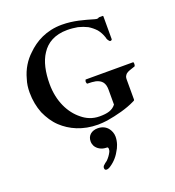

<svg xmlns="http://www.w3.org/2000/svg" viewBox="-176 -844 1184 1300"><g transform="rotate(-20 416.0 -194.0)"><path d="M447 -36C394.7 -36 353.5 -55.8 322 -82C252.1 -137.2 203 -233.5 203 -357C203 -442.3 218.6 -516.8 254 -569C289.8 -624.7 349.1 -661 440 -661C466 -661 491 -658 515 -654C539 -648 561 -640 581 -630C601 -618 618 -604 634 -587C648 -570 660 -548 668 -523C668 -515.1 676.5 -499.6 682 -496C684 -492 686 -491 689 -491C694.5 -491 702 -493.4 702 -500V-663C702 -666 701 -667 700 -668H671C670 -667 668 -667 668 -666C664.1 -664 663.9 -663 658 -663H652C651 -663 646 -664 639 -666C573.3 -684.8 502.4 -707 417 -707C305.4 -707 222 -660 164 -602C121 -562.7 86.5 -507.8 70 -444C60 -414 56 -383 56 -350C56 -294 66 -244 84 -198C104 -154 129 -115 162 -84C222.1 -27.5 307.7 13 419 13C439 13 461 11 485 8C557.2 -4 633.5 -23.3 691 -52C697.4 -54.6 704 -57.1 704 -64V-207C704 -220 706 -230 712 -237C720.5 -251.9 739.1 -258 757 -264L784 -273C786.9 -274.5 789 -284.9 789 -289C789 -291 789 -294 788 -298C788 -301 787 -303 784 -303H444C442 -303 440 -301 440 -297C438 -293 438 -290 438 -289C438 -286 438 -283 440 -279C440 -275 442 -273 444 -273C468 -273 488 -271 504 -268C543.8 -257.4 565 -235.3 565 -186V-78C540 -45.3 503.9 -36 447 -36ZM331 102C331 115 334 126 339 136C352.5 160.3 381.2 179 419 179C424 179 428 180 428 184C430 186 430 189 430 192C430 199 429 205 426 212C416 232 403.8 248.2 389 263C382.9 269.1 373.6 272.5 368 280C362.1 283 354 292.2 354 301C354 312 356.8 319 369 319C374 319 380 317 387 314C419.8 295.3 451.3 264.1 470 229C487 203.5 501 167.1 501 129C501 105.3 491.2 83.4 480 69C465.2 50 440.9 35 406 35C362.8 35 331 59.8 331 102Z"/></g></svg>

Font: fbb
Style: Bold
Weight: 400
Designer: David J. Perry, Michael Sharpe
Version: Version 1.045